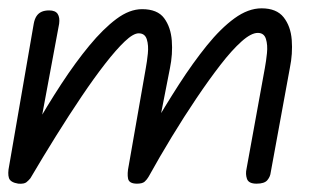

<svg xmlns="http://www.w3.org/2000/svg" viewBox="-30 -441 789 461"><path d="M14 0Q-5 -3 -8.5 -13.5Q-12 -24 -8 -43L51 -384Q53 -395 57.5 -402Q62 -409 69.5 -412.5Q77 -416 88 -416Q103 -416 108.5 -407.5Q114 -399 112 -384L43 -13Q39 -8 33.5 -3.5Q28 1 14 0ZM299 0Q280 0 277.5 -12Q275 -24 279 -43L320 -277Q323 -293 325 -312.5Q327 -332 322.5 -346.5Q318 -361 303 -361Q290 -361 269.5 -341.5Q249 -322 222.5 -288Q196 -254 166 -209.5Q136 -165 104.5 -114.5Q73 -64 43 -13L50 -129Q83 -187 117 -239Q151 -291 184.5 -331.5Q218 -372 249.5 -395.5Q281 -419 311 -419Q348 -419 364 -397.5Q380 -376 382.5 -343.5Q385 -311 378 -277L327 -17Q323 -10 317.5 -5Q312 0 299 0ZM586 0Q567 0 563 -11.5Q559 -23 562 -36L606 -278Q609 -294 611 -313.5Q613 -333 608.5 -347.5Q604 -362 589 -362Q573 -362 550 -341.5Q527 -321 499.5 -285.5Q472 -250 442 -205.5Q412 -161 382.5 -112.5Q353 -64 327 -17L333 -129Q366 -186 399.5 -238Q433 -290 466.5 -331.5Q500 -373 533 -397Q566 -421 598 -421Q634 -421 651 -399.5Q668 -378 670.5 -345Q673 -312 666 -278L620 -27Q619 -17 612 -8.5Q605 0 586 0Z"/></svg>

Font: Edu QLD Beginner
Style: Regular
Weight: 400
Designer: Tina and Corey Anderson
Foundry: Google for Education
Version: Version 1.003